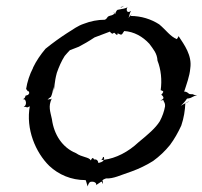

<svg xmlns="http://www.w3.org/2000/svg" viewBox="-20 -623 698 662"><path d="M59 -280C60 -281 61 -281 62 -281C70 -281 74 -260 62 -255L63 -254C64 -255 68 -255 70 -254C74 -252 74 -252 81 -256C81 -256 79 -255 79 -255C79 -255 80 -255 81 -255C81 -256 83 -257 83 -258C68 -178 103 -97 150 -51C182 -21 225 -2 275 -2C277 0 277 4 281 16C282 16 282 18 282 19H283C283 17 285 7 292 4C293 4 295 4 295 3L294 4C294 3 308 2 312 11C312 11 311 11 311 11C311 11 312 13 312 13V15H313V14C331 2 329 3 331 4C333 5 333 8 333 10C333 10 335 9 335 9C335 8 335 2 333 0C335 -5 342 -6 346 -8C370 -6 395 -19 434 -32C459 -41 486 -54 508 -68C530 -84 549 -102 566 -123C581 -143 594 -166 605 -190C614 -216 618 -243 619 -267C614 -264 607 -261 603 -258C610 -264 619 -274 624 -282C626 -285 631 -281 644 -289C647 -291 655 -294 658 -294V-295C655 -295 650 -295 647 -297C643 -300 635 -296 630 -301C626 -305 619 -308 615 -307C623 -332 634 -361 636 -387C643 -432 615 -469 596 -498H595C596 -496 591 -491 590 -488C567 -497 553 -519 529 -539C501 -557 467 -568 430 -568L431 -569C432 -571 436 -576 432 -572C429 -569 425 -564 423 -561C425 -565 426 -570 427 -574C429 -583 434 -587 431 -585C416 -574 414 -593 420 -598C419 -598 415 -594 395 -591C392 -590 388 -590 385 -589C381 -585 378 -580 377 -574C376 -576 375 -578 374 -579C369 -583 374 -575 375 -575C375 -575 373 -574 372 -574C363 -567 356 -571 350 -563C349 -560 344 -556 342 -555C317 -555 292 -550 269 -541C248 -534 234 -523 210 -508C187 -493 163 -476 137 -455C120 -435 105 -413 94 -390V-389C82 -366 74 -341 70 -316C73 -314 76 -306 78 -308C79 -308 80 -309 80 -309C80 -308 79 -307 80 -306C80 -304 81 -303 81 -302C80 -300 78 -298 77 -296C74 -295 70 -294 68 -293C67 -293 69 -287 61 -282C61 -282 60 -281 59 -281ZM144 -280 154 -288H155C155 -288 158 -293 161 -305C162 -312 164 -320 165 -325C164 -320 166 -313 165 -307C168 -319 167 -339 176 -372C183 -392 192 -413 203 -430C209 -437 215 -444 221 -450C230 -454 241 -457 252 -462C269 -471 285 -480 306 -494L359 -514C360 -512 363 -509 365 -508C369 -506 366 -506 373 -510C376 -511 382 -499 385 -504L386 -509C386 -508 387 -508 388 -507C394 -505 398 -500 403 -508C404 -511 408 -514 408 -516C442 -514 472 -497 495 -472C508 -454 522 -439 523 -414C535 -384 539 -347 534 -312C534 -312 543 -310 543 -306C541 -304 539 -297 536 -297V-296C537 -296 539 -294 540 -293C547 -285 543 -281 534 -277V-276C536 -277 540 -278 543 -278V-277H544C543 -273 550 -270 549 -257V-256C546 -239 540 -222 531 -205C516 -181 491 -160 457 -132C423 -100 380 -77 338 -72C334 -63 323 -63 320 -61L319 -62C317 -75 306 -74 304 -73V-74C299 -83 296 -75 293 -70C287 -82 263 -80 242 -95C195 -114 166 -159 159 -212C153 -240 146 -256 158 -282C159 -283 160 -283 160 -283C159 -283 159 -282 158 -282C158 -283 159 -283 159 -284L156 -281H150C148 -280 146 -280 144 -280ZM380 -587C381 -587 382 -587 383 -588C382 -588 381 -587 380 -587ZM385 -589C384 -589 384 -588 383 -588C383 -588 385 -589 385 -589ZM386 -590C388 -592 391 -594 392 -595ZM395 -597C395 -597 393 -596 393 -596C393 -596 394 -597 395 -597ZM395 -597C402 -597 401 -600 406 -602L407 -603C404 -601 399 -600 395 -597ZM329 -71C331 -73 334 -76 334 -79C336 -83 339 -84 339 -76C339 -75 338 -73 338 -72C335 -72 332 -71 329 -71ZM619 -267V-268H620L622 -269H624C623 -268 620 -268 619 -267ZM622 -269C623 -269 623 -270 624 -270C623 -270 623 -270 622 -269ZM624 -269ZM624 -269V-270C627 -272 630 -273 632 -274C632 -274 632 -273 624 -269Z"/></svg>

Font: Charger Mayhem
Style: Obl
Weight: 400
Designer: Jasper
Foundry: Cannot Into Space Fonts
Version: Version 0.98